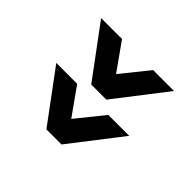

<svg xmlns="http://www.w3.org/2000/svg" viewBox="-86 -618 754 754"><g transform="rotate(-45 291.0 -240.5)"><path d="M273 -327 159 -246 273 -154V-38L61 -202V-286L273 -443ZM522 -327 408 -246 522 -154V-38L310 -202V-286L522 -443Z"/></g></svg>

Font: TypoPRO Titillium Maps
Style: 800 wt
Weight: 800
Designer: Campivisivi
Foundry: Accademia di Belle Arti di Urbino and students of MA course of Visual design
Version: Version 001.001